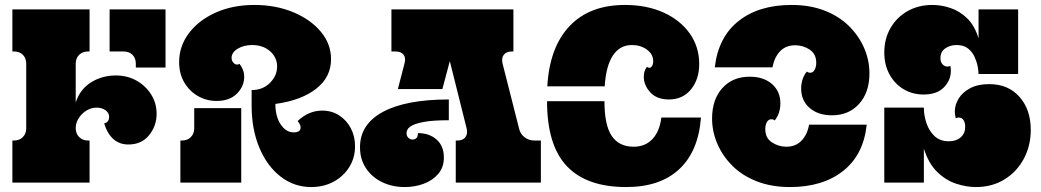

<svg xmlns="http://www.w3.org/2000/svg" viewBox="-20 -738 4206 776"><path d="M30 -700H342V-530H336Q314 -530 300 -516.5Q286 -503 286 -480V-324Q304 -378 348.5 -405.5Q393 -433 448 -433Q495 -433 532 -412Q569 -391 591 -356Q613 -321 613 -278Q613 -229 582.5 -191.5Q552 -154 499 -154Q428 -154 401 -239Q421 -244 421 -266Q421 -282 406.5 -292.5Q392 -303 370 -303Q349 -303 330 -291.5Q311 -280 298.5 -261Q286 -242 286 -221V-220Q286 -198 300 -184Q314 -170 336 -170H342V0H30V-170H36Q59 -170 72.5 -184Q86 -198 86 -220V-480Q86 -503 72.5 -516.5Q59 -530 36 -530H30ZM479 -530H423V-700H649V-465H529V-480Q529 -503 515.5 -516.5Q502 -530 479 -530Z M704 -487Q704 -552 744 -604.5Q784 -657 852.5 -687.5Q921 -718 1008 -718Q1095 -718 1165.5 -688.5Q1236 -659 1277 -609.5Q1318 -560 1318 -499Q1318 -426 1257.5 -379Q1197 -332 1093 -318Q1093 -267 1114.5 -235Q1136 -203 1167 -203Q1195 -203 1195 -223Q1195 -234 1183 -249Q1228 -291 1282 -291Q1321 -291 1351 -271.5Q1381 -252 1398 -219.5Q1415 -187 1415 -147Q1415 -100 1391.5 -62.5Q1368 -25 1328 -3.5Q1288 18 1238 18Q1169 18 1114.5 -24Q1060 -66 1028.5 -140.5Q997 -215 997 -311V-374Q1042 -374 1071 -403Q1100 -432 1100 -469Q1100 -506 1071.5 -531Q1043 -556 999 -556Q965 -556 940.5 -541Q916 -526 916 -504Q916 -493 923 -485Q930 -477 938 -477Q944 -477 948 -480Q956 -470 961.5 -456.5Q967 -443 967 -428Q967 -389 937.5 -359.5Q908 -330 855 -330Q815 -330 780.5 -349.5Q746 -369 725 -404.5Q704 -440 704 -487ZM765 -301H955V0H709V-170H715Q738 -170 751.5 -184Q765 -198 765 -220Z M2055 -700V-530H2049Q2027 -530 2016.5 -517Q2006 -504 2011 -482L2078 -218Q2083 -196 2100.5 -183Q2118 -170 2140 -170H2166V0H1822V-170H1828Q1851 -170 1861 -183.5Q1871 -197 1866 -219L1798 -491L1768 -378H1588L1615 -482Q1621 -504 1611 -517Q1601 -530 1578 -530H1562V-700ZM1616 18Q1566 18 1525 -1.5Q1484 -21 1459.5 -57.5Q1435 -94 1435 -143Q1435 -236 1528 -286Q1621 -336 1794 -336V-252Q1733 -252 1698 -246Q1663 -240 1647 -231.5Q1631 -223 1627 -214.5Q1623 -206 1623 -201Q1623 -188 1630.5 -181Q1638 -174 1648 -174Q1656 -174 1662.5 -179.5Q1669 -185 1669 -200Q1715 -200 1744.5 -174Q1774 -148 1774 -101Q1774 -62 1751.5 -35.5Q1729 -9 1693 4.5Q1657 18 1616 18Z M2192 -389Q2201 -547 2282 -632.5Q2363 -718 2506 -718Q2594 -718 2661.5 -687.5Q2729 -657 2767.5 -603Q2806 -549 2806 -479Q2806 -418 2773 -377Q2740 -336 2683 -336Q2635 -336 2608.5 -364.5Q2582 -393 2582 -428Q2582 -453 2595 -468Q2599 -464 2605 -464Q2611 -464 2615.5 -471.5Q2620 -479 2620 -491Q2620 -519 2594.5 -537.5Q2569 -556 2534 -556Q2485 -556 2457 -513.5Q2429 -471 2424 -389ZM2423 -329Q2423 -232 2452.5 -188.5Q2482 -145 2541 -145Q2588 -145 2617 -176Q2646 -207 2653 -263H2813Q2803 -127 2725.5 -54.5Q2648 18 2511 18Q2351 18 2271 -66.5Q2191 -151 2191 -329Z M2869 -466Q2883 -588 2965 -653Q3047 -718 3179 -718Q3254 -718 3313 -695Q3372 -672 3412 -632Q3452 -592 3473 -543Q3494 -494 3494 -441Q3494 -365 3452.5 -318.5Q3411 -272 3342 -272Q3287 -272 3252.5 -301.5Q3218 -331 3218 -380Q3218 -399 3223.5 -416.5Q3229 -434 3241 -449Q3246 -444 3255 -444Q3266 -444 3272.5 -456Q3279 -468 3279 -484Q3279 -520 3252.5 -537.5Q3226 -555 3194 -555Q3156 -555 3133 -531Q3110 -507 3102 -466ZM3483 -234Q3470 -112 3387.5 -47Q3305 18 3173 18Q3098 18 3039 -5Q2980 -28 2940 -68Q2900 -108 2879 -157.5Q2858 -207 2858 -259Q2858 -336 2899.5 -382Q2941 -428 3010 -428Q3066 -428 3100 -398.5Q3134 -369 3134 -320Q3134 -301 3128.5 -283.5Q3123 -266 3111 -251Q3106 -256 3097 -256Q3086 -256 3079.5 -244.5Q3073 -233 3073 -216Q3073 -180 3100 -162.5Q3127 -145 3158 -145Q3196 -145 3219.5 -169.5Q3243 -194 3250 -234Z M3554 -526Q3554 -581 3579 -624.5Q3604 -668 3648 -693Q3692 -718 3749 -718Q3785 -718 3822 -705.5Q3859 -693 3889 -664Q3919 -635 3935 -583V-700H4095V-439H3935Q3935 -450 3931.5 -469Q3928 -488 3919 -508Q3910 -528 3892.5 -542Q3875 -556 3846 -556Q3820 -556 3800.5 -542.5Q3781 -529 3781 -503Q3781 -487 3789.5 -478Q3798 -469 3809 -469Q3817 -469 3821 -472Q3822 -467 3822.5 -461.5Q3823 -456 3823 -451Q3823 -414 3795 -385Q3767 -356 3713 -356Q3668 -356 3632 -377.5Q3596 -399 3575 -437.5Q3554 -476 3554 -526ZM3554 0V-303H3714V-302Q3714 -271 3724.5 -240Q3735 -209 3757 -188Q3779 -167 3815 -167Q3845 -167 3863 -183Q3881 -199 3881 -226Q3881 -242 3874.5 -252.5Q3868 -263 3854 -263Q3853 -263 3850.5 -262.5Q3848 -262 3843 -260Q3841 -267 3840 -274Q3839 -281 3839 -287Q3839 -314 3854.5 -339.5Q3870 -365 3901 -381.5Q3932 -398 3978 -398Q4055 -398 4100.5 -346.5Q4146 -295 4146 -213Q4146 -149 4118 -96.5Q4090 -44 4040 -13Q3990 18 3924 18Q3886 18 3844.5 4.5Q3803 -9 3768 -43Q3733 -77 3714 -137V0Z"/></svg>

Font: Exile
Style: Regular
Weight: 400
Designer: Bartłomiej Rózga @rozgatype
Version: Version 1.000; ttfautohint (v1.8.4.7-5d5b)